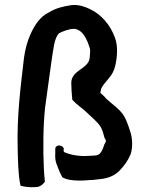

<svg xmlns="http://www.w3.org/2000/svg" viewBox="-20 -775 616 792"><path d="M224 -638C239 -646 263 -655 283 -656C292 -657 303 -652 310 -647C327 -635 340 -609 348 -584V-583C351 -577 352 -572 352 -565C351 -556 351 -547 350 -537C346 -490 274 -487 274 -433C274 -411 276 -389 278 -366V-364L279 -363C295 -344 318 -330 338 -311C357 -292 380 -275 395 -252C402 -241 407 -222 411 -207L412 -205V-204C414 -203 416 -199 417 -194C417 -191 413 -182 411 -181V-180L410 -178C406 -166 403 -155 394 -144C386 -134 378 -134 364 -133C356 -133 349 -132 344 -132C307 -129 268 -137 246 -147C242 -150 242 -150 243 -161V-162V-163C239 -173 226 -177 218 -174C212 -172 207 -167 208 -159V-143C207 -129 208 -114 212 -102C219 -83 226 -64 236 -46V-45L237 -44C269 -23 346 -32 346 -32C357 -32 369 -33 382 -35C420 -38 447 -46 472 -70C492 -91 506 -109 519 -139C529 -171 526 -209 516 -236C512 -249 506 -267 500 -280C485 -318 450 -339 419 -367C412 -376 403 -384 394 -392C395 -397 396 -405 398 -411C406 -427 420 -440 431 -455C443 -468 450 -484 455 -502C463 -536 468 -584 454 -620C436 -670 399 -715 352 -737C332 -747 304 -757 276 -754C242 -749 211 -742 182 -724C144 -706 122 -670 105 -632C93 -605 84 -573 79 -537C65 -415 49 -298 53 -159C54 -116 55 -53 64 -12L65 -9L68 -8C89 -3 112 -1 136 -4C153 -9 159 -18 164 -24L165 -26V-28C163 -41 162 -63 161 -79C157 -158 158 -258 166 -331C174 -394 185 -465 193 -527C200 -568 203 -619 224 -638Z"/></svg>

Font: Hussar Pisanka
Style: Sbd
Weight: 600
Designer: Robert Jablonski
Foundry: Cannot Into Space Fonts
Version: Version 1.070